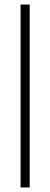

<svg xmlns="http://www.w3.org/2000/svg" viewBox="-20 -820 220 840"><path d="M70 0V-800H110V0Z"/></svg>

Font: Big Shoulders Stencil Text Thin
Style: Regular
Weight: 100
Designer: Patric King
Foundry: XO Type Co
Version: Version 2.001